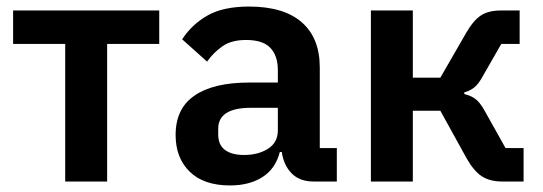

<svg xmlns="http://www.w3.org/2000/svg" viewBox="-20 -554 1657 586"><path d="M179 -420H20V-522H466V-420H307V0H179Z M937 0Q895 0 870.5 -24.5Q846 -49 840 -90H834Q821 -39 781 -13.5Q741 12 682 12Q602 12 559 -30Q516 -72 516 -142Q516 -223 574 -262.5Q632 -302 739 -302H828V-340Q828 -384 805 -408Q782 -432 731 -432Q686 -432 658.5 -412.5Q631 -393 612 -366L536 -434Q565 -479 613 -506.5Q661 -534 740 -534Q846 -534 901 -486Q956 -438 956 -348V-102H1008V0ZM725 -81Q768 -81 798 -100Q828 -119 828 -156V-225H746Q646 -225 646 -161V-144Q646 -112 666.5 -96.5Q687 -81 725 -81Z M1112 -522H1240V-317H1324L1403 -454Q1425 -492 1448 -507Q1471 -522 1509 -522H1566V-420H1510L1455 -324Q1441 -298 1428 -287.5Q1415 -277 1397 -272V-267Q1415 -263 1429.5 -253Q1444 -243 1458 -218L1523 -102H1578V0H1513Q1475 0 1450.5 -16Q1426 -32 1404 -71L1324 -216H1240V0H1112Z"/></svg>

Font: IBMPlexSans-SemiBold
Style: Regular
Weight: 600
Designer: Mike Abbink, Paul van der Laan, Pieter van Rosmalen
Foundry: Bold Monday
Version: Version 3.1